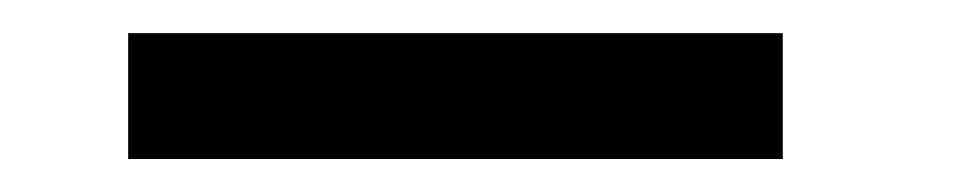

<svg xmlns="http://www.w3.org/2000/svg" viewBox="-20 -425 591 117"><path d="M457 -328.1H58.1V-404.8H457Z"/></svg>

Font: PoppinsZ
Style: Regular
Weight: 400
Designer: Ninad Kale (Devanagari), Jonny Pinhorn (Latin)
Foundry: Indian Type Foundry
Version: Version 3.002;FEAKit 1.0